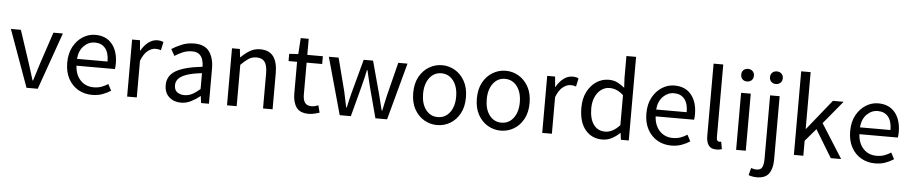

<svg xmlns="http://www.w3.org/2000/svg" viewBox="-51 -1187 8630 1821"><g transform="rotate(5 4264.5 -277.0)"><path d="M209 0 13 -543H108L210 -234Q223 -194 235.5 -153.5Q248 -113 260 -74H265Q277 -113 290 -153.5Q303 -194 315 -234L418 -543H508L316 0Z M833 13Q761 13 702 -20.5Q643 -54 608 -118Q573 -182 573 -271Q573 -360 608 -424Q643 -488 698.5 -522.5Q754 -557 816 -557Q920 -557 976.5 -487.5Q1033 -418 1033 -302Q1033 -287 1032 -274Q1031 -261 1029 -250H663Q668 -163 717 -111.5Q766 -60 843 -60Q883 -60 915.5 -71.5Q948 -83 979 -103L1011 -42Q976 -19 932 -3Q888 13 833 13ZM662 -315H953Q953 -398 917.5 -441Q882 -484 818 -484Q760 -484 715 -440Q670 -396 662 -315Z M1167 0V-543H1242L1251 -444H1253Q1282 -496 1322 -526.5Q1362 -557 1407 -557Q1442 -557 1465 -545L1448 -466Q1435 -471 1423.5 -473Q1412 -475 1395 -475Q1361 -475 1323.5 -446.5Q1286 -418 1259 -349V0Z M1680 13Q1612 13 1567 -27.5Q1522 -68 1522 -141Q1522 -230 1602 -277.5Q1682 -325 1855 -344Q1855 -379 1845.5 -410.5Q1836 -442 1812 -461.5Q1788 -481 1743 -481Q1696 -481 1654 -463Q1612 -445 1580 -423L1545 -486Q1582 -510 1637 -533.5Q1692 -557 1758 -557Q1858 -557 1902 -496Q1946 -435 1946 -334V0H1871L1863 -65H1860Q1821 -33 1775.5 -10Q1730 13 1680 13ZM1706 -61Q1745 -61 1780 -79Q1815 -97 1855 -132V-283Q1764 -273 1710 -254Q1656 -235 1633 -208.5Q1610 -182 1610 -147Q1610 -101 1638 -81Q1666 -61 1706 -61Z M2118 0V-543H2193L2202 -464H2204Q2242 -503 2286.5 -530Q2331 -557 2386 -557Q2472 -557 2512 -502.5Q2552 -448 2552 -344V0H2461V-332Q2461 -409 2436.5 -443Q2412 -477 2358 -477Q2316 -477 2283.5 -456Q2251 -435 2210 -394V0Z M2898 13Q2812 13 2778 -36.5Q2744 -86 2744 -168V-469H2663V-538L2749 -543L2759 -696H2835V-543H2983V-469H2835V-165Q2835 -116 2853.5 -88.5Q2872 -61 2919 -61Q2934 -61 2951 -65.5Q2968 -70 2981 -76L2999 -7Q2976 0 2950 6.5Q2924 13 2898 13Z M3191 0 3040 -543H3133L3214 -229Q3222 -190 3230 -153Q3238 -116 3246 -78H3251Q3259 -116 3268 -153Q3277 -190 3287 -229L3372 -543H3461L3546 -229Q3556 -190 3565 -153Q3574 -116 3584 -78H3589Q3597 -116 3605 -153Q3613 -190 3622 -229L3701 -543H3789L3642 0H3531L3453 -293Q3443 -331 3434.5 -369.5Q3426 -408 3416 -449H3411Q3402 -408 3393.5 -369Q3385 -330 3374 -291L3297 0Z M4118 13Q4052 13 3994.5 -20.5Q3937 -54 3902 -117.5Q3867 -181 3867 -271Q3867 -362 3902 -425.5Q3937 -489 3994.5 -523Q4052 -557 4118 -557Q4185 -557 4242 -523Q4299 -489 4334 -425.5Q4369 -362 4369 -271Q4369 -181 4334 -117.5Q4299 -54 4242 -20.5Q4185 13 4118 13ZM4118 -63Q4189 -63 4232.5 -120Q4276 -177 4276 -271Q4276 -334 4256 -381Q4236 -428 4200.5 -454Q4165 -480 4118 -480Q4048 -480 4004.5 -422.5Q3961 -365 3961 -271Q3961 -177 4004.5 -120Q4048 -63 4118 -63Z M4724 13Q4658 13 4600.5 -20.5Q4543 -54 4508 -117.5Q4473 -181 4473 -271Q4473 -362 4508 -425.5Q4543 -489 4600.5 -523Q4658 -557 4724 -557Q4791 -557 4848 -523Q4905 -489 4940 -425.5Q4975 -362 4975 -271Q4975 -181 4940 -117.5Q4905 -54 4848 -20.5Q4791 13 4724 13ZM4724 -63Q4795 -63 4838.5 -120Q4882 -177 4882 -271Q4882 -334 4862 -381Q4842 -428 4806.5 -454Q4771 -480 4724 -480Q4654 -480 4610.5 -422.5Q4567 -365 4567 -271Q4567 -177 4610.5 -120Q4654 -63 4724 -63Z M5119 0V-543H5194L5203 -444H5205Q5234 -496 5274 -526.5Q5314 -557 5359 -557Q5394 -557 5417 -545L5400 -466Q5387 -471 5375.5 -473Q5364 -475 5347 -475Q5313 -475 5275.5 -446.5Q5238 -418 5211 -349V0Z M5692 13Q5590 13 5529 -61Q5468 -135 5468 -271Q5468 -359 5501 -423Q5534 -487 5587.5 -522Q5641 -557 5703 -557Q5751 -557 5785.5 -540Q5820 -523 5856 -494L5851 -587V-796H5943V0H5868L5860 -64H5857Q5826 -33 5783.5 -10Q5741 13 5692 13ZM5712 -64Q5784 -64 5851 -138V-423Q5817 -454 5785 -467Q5753 -480 5719 -480Q5676 -480 5640 -454Q5604 -428 5583 -381Q5562 -334 5562 -272Q5562 -174 5601.5 -119Q5641 -64 5712 -64Z M6347 13Q6275 13 6216 -20.5Q6157 -54 6122 -118Q6087 -182 6087 -271Q6087 -360 6122 -424Q6157 -488 6212.5 -522.5Q6268 -557 6330 -557Q6434 -557 6490.5 -487.5Q6547 -418 6547 -302Q6547 -287 6546 -274Q6545 -261 6543 -250H6177Q6182 -163 6231 -111.5Q6280 -60 6357 -60Q6397 -60 6429.5 -71.5Q6462 -83 6493 -103L6525 -42Q6490 -19 6446 -3Q6402 13 6347 13ZM6176 -315H6467Q6467 -398 6431.5 -441Q6396 -484 6332 -484Q6274 -484 6229 -440Q6184 -396 6176 -315Z M6777 13Q6726 13 6703.5 -18.5Q6681 -50 6681 -108V-796H6773V-102Q6773 -81 6780.5 -72Q6788 -63 6798 -63Q6802 -63 6806 -63.5Q6810 -64 6817 -65L6830 5Q6820 8 6808 10.5Q6796 13 6777 13Z M6965 0V-543H7057V0ZM7011 -655Q6984 -655 6967.5 -671.5Q6951 -688 6951 -716Q6951 -742 6967.5 -758.5Q6984 -775 7011 -775Q7038 -775 7055 -758.5Q7072 -742 7072 -716Q7072 -688 7055 -671.5Q7038 -655 7011 -655Z M7183 242Q7159 242 7138.5 238Q7118 234 7104 228L7122 159Q7133 163 7146.5 166Q7160 169 7174 169Q7215 169 7228 140Q7241 111 7241 62V-543H7332V62Q7332 145 7298 193.5Q7264 242 7183 242ZM7286 -655Q7259 -655 7242 -671.5Q7225 -688 7225 -716Q7225 -742 7242 -758.5Q7259 -775 7286 -775Q7312 -775 7329.5 -758.5Q7347 -742 7347 -716Q7347 -688 7329.5 -671.5Q7312 -655 7286 -655Z M7515 0V-796H7605V-257H7609L7839 -543H7941L7760 -324L7965 0H7866L7707 -262L7605 -143V0Z M8287 13Q8215 13 8156 -20.5Q8097 -54 8062 -118Q8027 -182 8027 -271Q8027 -360 8062 -424Q8097 -488 8152.5 -522.5Q8208 -557 8270 -557Q8374 -557 8430.5 -487.5Q8487 -418 8487 -302Q8487 -287 8486 -274Q8485 -261 8483 -250H8117Q8122 -163 8171 -111.5Q8220 -60 8297 -60Q8337 -60 8369.5 -71.5Q8402 -83 8433 -103L8465 -42Q8430 -19 8386 -3Q8342 13 8287 13ZM8116 -315H8407Q8407 -398 8371.5 -441Q8336 -484 8272 -484Q8214 -484 8169 -440Q8124 -396 8116 -315Z"/></g></svg>

Font: Source Han Sans
Style: Regular
Weight: 400
Designer: Ryoko NISHIZUKA Ë•øÂ°öÊ∂ºÂ≠ê (kana, bopomofo & ideographs); Paul D. Hunt (Latin, Greek & Cyrillic); Sandoll Communicatio
Foundry: Adobe
Version: Version 2.004;hotconv 1.0.118;makeotfexe 2.5.65603